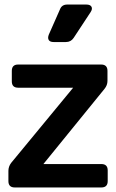

<svg xmlns="http://www.w3.org/2000/svg" viewBox="-20 -825 511 845"><path d="M45 0Q17 0 17 -28V-73Q17 -92 29 -108L302 -439H60Q32 -439 32 -467V-513Q32 -541 60 -541H425Q453 -541 453 -513V-469Q453 -450 440 -434L171 -103H426Q454 -103 454 -75V-28Q454 0 426 0ZM216 -640Q200 -640 194.5 -649Q189 -658 195 -673L244 -784Q252 -805 276 -805H360Q377 -805 382.5 -795.5Q388 -786 379 -772L304 -658Q292 -640 270 -640Z"/></svg>

Font: Pitagon Sans Text SemiBold
Style: Regular
Weight: 600
Designer: Travis Tran
Foundry: Pitagon
Version: Version 1.001; ttfautohint (v1.8.4.7-5d5b);gftools[0.9.26]